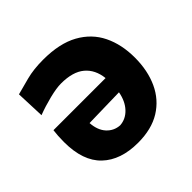

<svg xmlns="http://www.w3.org/2000/svg" viewBox="-137 -650 801 801"><g transform="rotate(-45 263.5 -249.0)"><path d="M250 13Q148 13 90.8 -41.5Q33.5 -96 33.5 -207.5Q33.5 -245 37.5 -274H345Q339 -329 303 -359.2Q267 -389.5 197.5 -389.5Q170.5 -389.5 127.5 -378.8Q84.5 -368 46.5 -353.5L41.5 -481.5Q72.5 -490 115.5 -501.2Q158.5 -512.5 215 -512.5Q311.5 -512.5 372.8 -478.5Q434 -444.5 463 -385Q492 -325.5 492 -248Q492 -171.5 464.8 -112.5Q437.5 -53.5 383.8 -20.2Q330 13 250 13ZM249 -91.5Q284 -94 309.2 -121Q334.5 -148 342.5 -192.5L165 -188.5Q168 -144 191.2 -118.8Q214.5 -93.5 249 -91.5Z"/></g></svg>

Font: Commissioner Flair
Style: Bold
Weight: 700
Designer: Kostas Bartsokas
Foundry: Kostas Bartsokas
Version: Version 1.000; ttfautohint (v1.8.3)